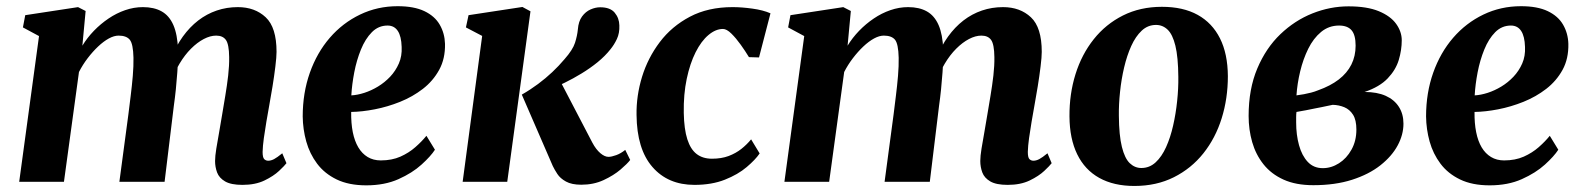

<svg xmlns="http://www.w3.org/2000/svg" viewBox="-20 -587 5104 620"><path d="M256.5 -551.5 246 -439.5Q261.5 -465 283.2 -487.5Q305 -510 330.5 -527.2Q356 -544.5 384.2 -554.2Q412.5 -564 441.5 -564Q477.5 -564 502 -550.2Q526.5 -536.5 539.8 -506.2Q553 -476 555 -426Q555 -418.5 555 -409.8Q555 -401 554.2 -391.5Q553.5 -382 552 -372.5L532.5 -399Q548.5 -438.5 570.5 -469Q592.5 -499.5 620 -520.8Q647.5 -542 679.8 -553Q712 -564 748 -564Q803 -564 838 -531.2Q873 -498.5 873 -419.5Q873 -403 869.2 -372.2Q865.5 -341.5 860 -307.8Q854.5 -274 849.5 -247Q845 -221.5 840.2 -194Q835.5 -166.5 832 -141Q828.5 -115.5 828 -96.5Q828 -78.5 833.2 -73.2Q838.5 -68 846 -68Q855 -68 865 -73.2Q875 -78.5 891.5 -92L905 -60Q899 -52 881.2 -35.2Q863.5 -18.5 834 -4.2Q804.5 10 763 10Q726 10 706.8 -1.2Q687.5 -12.5 681 -30.2Q674.5 -48 674.5 -67Q674.5 -82.5 678.5 -107.2Q682.5 -132 687.8 -161Q693 -190 697.5 -218Q702 -245 707.5 -277.8Q713 -310.5 716.8 -343Q720.5 -375.5 720 -403Q719.5 -444 709.5 -458Q699.5 -472 678 -472Q659 -472 638 -461Q617 -450 596.8 -429.8Q576.5 -409.5 559.8 -381.5Q543 -353.5 532 -319L555 -402.5Q554.5 -379.5 552.5 -352.5Q550.5 -325.5 547.8 -298.2Q545 -271 541.5 -246.5L511.5 0H365.5L394.5 -217Q398 -245.5 402 -277.5Q406 -309.5 408.8 -341.8Q411.5 -374 411 -400.5Q410 -445.5 399 -458.8Q388 -472 363 -472Q348.5 -472 331.5 -462.8Q314.5 -453.5 297 -437Q279.5 -420.5 263.2 -399.2Q247 -378 235 -354.5L186.5 0H42L106 -470.5L54 -498.5L61.5 -538L232 -564Z M1384.5 -103.5Q1371 -82.5 1341.2 -55.5Q1311.5 -28.5 1266.8 -8.5Q1222 11.5 1163 11.5Q1106.5 11.5 1067.2 -7.5Q1028 -26.5 1004 -58.5Q980 -90.5 969 -130Q958 -169.5 957.5 -211Q957.5 -287 980.5 -352Q1003.5 -417 1045 -465Q1086.5 -513 1142.8 -540Q1199 -567 1264 -567Q1317 -567 1350.5 -551Q1384 -535 1400 -507.2Q1416 -479.5 1417 -445.5Q1418 -397.5 1398.2 -361.5Q1378.5 -325.5 1345.5 -300Q1312.5 -274.5 1272 -258.2Q1231.5 -242 1190.2 -234Q1149 -226 1114 -225.5Q1113.5 -189 1119.2 -160.2Q1125 -131.5 1137 -111.2Q1149 -91 1167.2 -80Q1185.5 -69 1209.5 -69Q1245.5 -69 1273 -81.2Q1300.5 -93.5 1321.2 -111.8Q1342 -130 1357 -148.5ZM1231.5 -504.5Q1202 -504.5 1180.8 -483Q1159.5 -461.5 1145.5 -427Q1131.5 -392.5 1124 -353.5Q1116.5 -314.5 1114.5 -279Q1134 -280 1156.5 -287.2Q1179 -294.5 1200.5 -307.5Q1222 -320.5 1239.8 -339.2Q1257.5 -358 1268 -382Q1278.5 -406 1277 -435.5Q1276 -470 1264.5 -487.2Q1253 -504.5 1231.5 -504.5Z M1474 0 1537 -471 1484.5 -498.5 1493 -538 1667 -564.5 1693 -550.5 1618 0ZM1857 9.5Q1826 9.5 1807.5 -0.8Q1789 -11 1779.8 -25.2Q1770.5 -39.5 1765 -51L1665 -281.5Q1693 -297.5 1717.5 -315.8Q1742 -334 1763.2 -354Q1784.5 -374 1803 -396Q1829.5 -426 1836.8 -448.8Q1844 -471.5 1846 -492Q1848 -518 1859.5 -533.8Q1871 -549.5 1887 -556.5Q1903 -563.5 1918 -563.5Q1950.5 -563.5 1965 -546Q1979.5 -528.5 1980 -505Q1981 -480 1972 -461Q1963 -442 1951 -427.5Q1934 -406 1909.8 -386.2Q1885.5 -366.5 1858 -349.8Q1830.5 -333 1803.8 -320Q1777 -307 1754.5 -297.5L1778.5 -345.5L1893 -126Q1904.5 -104.5 1918.5 -92.5Q1932.5 -80.5 1945 -80.5Q1954.5 -80.5 1969.8 -86Q1985 -91.5 1999 -103L2015 -70.5Q2006 -58.5 1983.8 -39.5Q1961.5 -20.5 1929.2 -5.5Q1897 9.5 1857 9.5Z M2222.5 10Q2137 10 2086.8 -47.8Q2036.5 -105.5 2035.5 -216Q2034.5 -277.5 2053.2 -338.8Q2072 -400 2110.5 -451Q2149 -502 2207.8 -533Q2266.5 -564 2345.5 -564Q2375 -564 2409.5 -559.2Q2444 -554.5 2468 -544L2431 -401.5L2398.5 -402.5Q2387 -421.5 2372 -442.5Q2357 -463.5 2341.8 -478.5Q2326.5 -493.5 2314.5 -493.5Q2291 -493.5 2267.8 -474Q2244.5 -454.5 2226.2 -418.2Q2208 -382 2197.5 -332.2Q2187 -282.5 2188 -222.5Q2189 -170 2199.5 -137.2Q2210 -104.5 2229.8 -89.5Q2249.5 -74.5 2279 -74.5Q2309.5 -74.5 2332.8 -83.2Q2356 -92 2373.8 -106Q2391.5 -120 2405.5 -137L2433 -91.5Q2419.5 -71.5 2391.2 -47.5Q2363 -23.5 2320.8 -6.8Q2278.5 10 2222.5 10Z M2727.5 -551.5 2717 -439.5Q2732.5 -465 2754.2 -487.5Q2776 -510 2801.5 -527.2Q2827 -544.5 2855.2 -554.2Q2883.5 -564 2912.5 -564Q2948.5 -564 2973 -550.2Q2997.5 -536.5 3010.8 -506.2Q3024 -476 3026 -426Q3026 -418.5 3026 -409.8Q3026 -401 3025.2 -391.5Q3024.5 -382 3023 -372.5L3003.5 -399Q3019.5 -438.5 3041.5 -469Q3063.5 -499.5 3091 -520.8Q3118.5 -542 3150.8 -553Q3183 -564 3219 -564Q3274 -564 3309 -531.2Q3344 -498.5 3344 -419.5Q3344 -403 3340.2 -372.2Q3336.5 -341.5 3331 -307.8Q3325.5 -274 3320.5 -247Q3316 -221.5 3311.2 -194Q3306.5 -166.5 3303 -141Q3299.5 -115.5 3299 -96.5Q3299 -78.5 3304.2 -73.2Q3309.5 -68 3317 -68Q3326 -68 3336 -73.2Q3346 -78.5 3362.5 -92L3376 -60Q3370 -52 3352.2 -35.2Q3334.5 -18.5 3305 -4.2Q3275.5 10 3234 10Q3197 10 3177.8 -1.2Q3158.5 -12.5 3152 -30.2Q3145.5 -48 3145.5 -67Q3145.5 -82.5 3149.5 -107.2Q3153.5 -132 3158.8 -161Q3164 -190 3168.5 -218Q3173 -245 3178.5 -277.8Q3184 -310.5 3187.8 -343Q3191.5 -375.5 3191 -403Q3190.5 -444 3180.5 -458Q3170.5 -472 3149 -472Q3130 -472 3109 -461Q3088 -450 3067.8 -429.8Q3047.5 -409.5 3030.8 -381.5Q3014 -353.5 3003 -319L3026 -402.5Q3025.5 -379.5 3023.5 -352.5Q3021.5 -325.5 3018.8 -298.2Q3016 -271 3012.5 -246.5L2982.5 0H2836.5L2865.5 -217Q2869 -245.5 2873 -277.5Q2877 -309.5 2879.8 -341.8Q2882.5 -374 2882 -400.5Q2881 -445.5 2870 -458.8Q2859 -472 2834 -472Q2819.5 -472 2802.5 -462.8Q2785.5 -453.5 2768 -437Q2750.5 -420.5 2734.2 -399.2Q2718 -378 2706 -354.5L2657.5 0H2513L2577 -470.5L2525 -498.5L2532.5 -538L2703 -564Z M3732 -565Q3800.5 -565 3847.5 -539Q3894.5 -513 3919.5 -463.2Q3944.5 -413.5 3945 -341Q3945 -269 3925 -205Q3905 -141 3866 -92Q3827 -43 3770.8 -14.8Q3714.5 13.5 3643 13.5Q3576.5 13.5 3529.8 -12.5Q3483 -38.5 3458.5 -88.8Q3434 -139 3433.5 -211Q3433 -283.5 3453 -347.5Q3473 -411.5 3511.8 -460.2Q3550.5 -509 3606.2 -537Q3662 -565 3732 -565ZM3713 -506.5Q3686.5 -506.5 3666.8 -488Q3647 -469.5 3633 -438.5Q3619 -407.5 3610 -369.2Q3601 -331 3596.8 -290.5Q3592.5 -250 3593 -213.5Q3593.5 -149.5 3602.8 -112.5Q3612 -75.5 3628.2 -60Q3644.5 -44.5 3665.5 -44.5Q3692 -44.5 3711.8 -62.8Q3731.5 -81 3745.5 -112Q3759.5 -143 3768.2 -181.5Q3777 -220 3781.2 -260.8Q3785.5 -301.5 3785 -338.5Q3784.5 -403 3775.5 -439.5Q3766.5 -476 3750.5 -491.2Q3734.5 -506.5 3713 -506.5Z M4221 11Q4164.5 11 4124.8 -7Q4085 -25 4060 -56.5Q4035 -88 4023.5 -128.2Q4012 -168.5 4012 -212.5Q4012 -299.5 4040 -365.8Q4068 -432 4114.5 -476.5Q4161 -521 4218.2 -543.8Q4275.5 -566.5 4334.5 -566.5Q4394.5 -566.5 4432.5 -550.8Q4470.5 -535 4488.5 -509.8Q4506.5 -484.5 4506.5 -457Q4506.5 -425.5 4496.8 -393.2Q4487 -361 4461 -333.8Q4435 -306.5 4386.5 -290Q4427 -290 4454.8 -277.5Q4482.5 -265 4497.2 -242Q4512 -219 4512 -187.5Q4512 -152 4493.2 -117.2Q4474.5 -82.5 4437.5 -53.2Q4400.5 -24 4346 -6.5Q4291.5 11 4221 11ZM4251.5 -44Q4279 -44 4303.8 -59.8Q4328.5 -75.5 4344.2 -103.8Q4360 -132 4360 -168.5Q4360 -199.5 4349.2 -216.5Q4338.5 -233.5 4321 -240.8Q4303.5 -248 4283.5 -248.5Q4275.5 -247 4266.5 -245Q4257.5 -243 4247.5 -241Q4237.5 -239 4227 -237Q4212 -234 4197.2 -231Q4182.5 -228 4166.5 -225.5Q4165.5 -217.5 4165.5 -208.8Q4165.5 -200 4165.5 -191.5Q4165.5 -151.5 4174.8 -118Q4184 -84.5 4203 -64.2Q4222 -44 4251.5 -44ZM4166.5 -279Q4179 -280.5 4190.8 -282.8Q4202.5 -285 4214 -288Q4225.5 -291 4236.5 -295.5Q4276 -309.5 4303 -330.2Q4330 -351 4343.8 -378.5Q4357.5 -406 4357.5 -439.5Q4357.5 -474 4344.5 -489.2Q4331.5 -504.5 4304 -504.5Q4271 -504.5 4246 -483.8Q4221 -463 4204.5 -429.5Q4188 -396 4178.5 -356.5Q4169 -317 4166.5 -279Z M5012 -103.5Q4998.5 -82.5 4968.8 -55.5Q4939 -28.5 4894.2 -8.5Q4849.5 11.5 4790.5 11.5Q4734 11.5 4694.8 -7.5Q4655.5 -26.5 4631.5 -58.5Q4607.5 -90.5 4596.5 -130Q4585.5 -169.5 4585 -211Q4585 -287 4608 -352Q4631 -417 4672.5 -465Q4714 -513 4770.2 -540Q4826.5 -567 4891.5 -567Q4944.5 -567 4978 -551Q5011.5 -535 5027.5 -507.2Q5043.5 -479.5 5044.5 -445.5Q5045.5 -397.5 5025.8 -361.5Q5006 -325.5 4973 -300Q4940 -274.5 4899.5 -258.2Q4859 -242 4817.8 -234Q4776.5 -226 4741.5 -225.5Q4741 -189 4746.8 -160.2Q4752.5 -131.5 4764.5 -111.2Q4776.5 -91 4794.8 -80Q4813 -69 4837 -69Q4873 -69 4900.5 -81.2Q4928 -93.5 4948.8 -111.8Q4969.5 -130 4984.5 -148.5ZM4859 -504.5Q4829.5 -504.5 4808.2 -483Q4787 -461.5 4773 -427Q4759 -392.5 4751.5 -353.5Q4744 -314.5 4742 -279Q4761.5 -280 4784 -287.2Q4806.5 -294.5 4828 -307.5Q4849.5 -320.5 4867.2 -339.2Q4885 -358 4895.5 -382Q4906 -406 4904.5 -435.5Q4903.5 -470 4892 -487.2Q4880.5 -504.5 4859 -504.5Z"/></svg>

Font: Merriweather 28pt ExtraBold
Style: Italic
Weight: 800
Italic angle: -7.8°
Version: Version 2.101